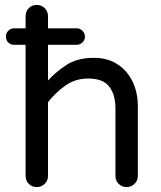

<svg xmlns="http://www.w3.org/2000/svg" viewBox="-20 -755 654 780"><path d="M129 5Q110 5 97 -8Q84 -21 84 -40V-573H37Q23 -573 13.5 -582.5Q4 -592 4 -606Q4 -620 13.5 -630Q23 -640 37 -640H84V-689Q84 -709 97 -722Q110 -735 129 -735Q148 -735 161.5 -722Q175 -709 175 -689V-640H291Q305 -640 315 -630Q325 -620 325 -606Q325 -592 315 -582.5Q305 -573 291 -573H175V-428Q207 -463 250.5 -491.5Q294 -520 361 -520Q418 -520 458 -493.5Q498 -467 519 -422.5Q540 -378 540 -324V-40Q540 -21 526.5 -8Q513 5 494 5Q475 5 462 -8Q449 -21 449 -40V-314Q449 -371 423.5 -403.5Q398 -436 339 -436Q285 -436 245 -407Q205 -378 175 -340V-40Q175 -21 161.5 -8Q148 5 129 5Z"/></svg>

Font: Varela Round
Style: Regular
Weight: 400
Designer: Joe Prince, Avraham Cornfeld
Foundry: Joe Prince, Avraham Cornfeld
Version: Version 3.010; ttfautohint (v1.8.4.7-5d5b)